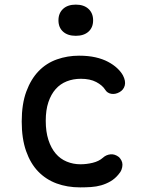

<svg xmlns="http://www.w3.org/2000/svg" viewBox="-20 -801 640 831"><path d="M74 -275Q74 -351 94 -405Q114 -459 147.5 -493.5Q181 -528 226.5 -544Q272 -560 322 -560Q362 -560 393 -553Q424 -546 447.5 -533.5Q471 -521 487 -506Q503 -491 512 -475Q525 -450 520 -431Q515 -412 497 -402Q479 -392 461.5 -395Q444 -398 435 -413Q423 -432 396.5 -446Q370 -460 330 -460Q297 -460 269 -449Q241 -438 221 -415.5Q201 -393 189.5 -359Q178 -325 178 -278Q178 -231 189.5 -195.5Q201 -160 221 -136.5Q241 -113 269 -101.5Q297 -90 328 -90Q355 -90 381.5 -96.5Q408 -103 425 -118Q439 -131 458 -133Q477 -135 495 -121Q501 -115 505.5 -106.5Q510 -98 510 -88Q510 -78 506 -67Q502 -56 492 -45Q477 -27 458 -16Q439 -5 418 1Q397 7 374 8.5Q351 10 327 10Q271 10 225 -7Q179 -24 145.5 -58.5Q112 -93 93 -147Q74 -201 74 -275ZM308 -646Q273 -646 253 -664Q233 -682 233 -713Q233 -744 253 -762.5Q273 -781 308 -781Q343 -781 363 -762.5Q383 -744 383 -713Q383 -682 363 -664Q343 -646 308 -646Z"/></svg>

Font: Maple Mono Medium
Style: Regular
Weight: 500
Monospace: yes
Designer: subframe7536
Version: Version 7.000